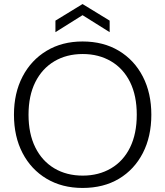

<svg xmlns="http://www.w3.org/2000/svg" viewBox="-20 -917 817 949"><path d="M388 12Q287 12 210.5 -33.5Q134 -79 91.5 -160.5Q49 -242 49 -350Q49 -457 91.5 -538.5Q134 -620 210.5 -666Q287 -712 388 -712Q491 -712 567.5 -666Q644 -620 686 -538.5Q728 -457 728 -350Q728 -242 686 -160.5Q644 -79 568 -33.5Q492 12 388 12ZM389 -49Q468 -49 529 -85Q590 -121 623 -188.5Q656 -256 656 -350Q656 -444 623 -511Q590 -578 529 -614Q468 -650 389 -650Q309 -650 248.5 -614Q188 -578 154.5 -511Q121 -444 121 -350Q121 -256 154.5 -188.5Q188 -121 248.5 -85Q309 -49 389 -49ZM254 -758V-815L388 -897L522 -815V-758L388 -842Z"/></svg>

Font: DM Sans 18pt Light
Style: Regular
Weight: 300
Designer: Colophon Foundry, Jonny Pinhorn
Foundry: Colophon Foundry
Version: Version 4.004;gftools[0.9.30]